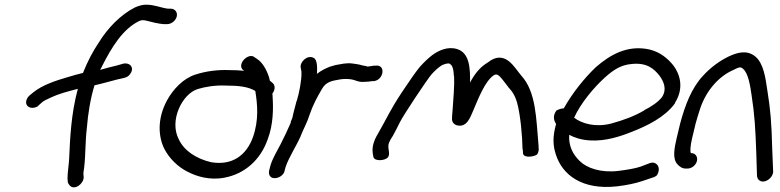

<svg xmlns="http://www.w3.org/2000/svg" viewBox="-20 -766 3326 819"><path d="M603 -746C588 -746 573 -742 555 -734C493 -702 440 -647 401 -584C376 -547 353 -503 334 -455C313 -450 288 -443 269 -437C217 -422 160 -403 122 -372L105 -358C99 -352 94 -345 92 -336C88 -318 101 -306 118 -306C127 -306 137 -309 144 -315V-316L160 -330C165 -335 179 -342 199 -351C229 -365 268 -376 312 -387C283 -279 279 -177 275 -90C274 -65 268 -30 268 -6L269 9C269 14 275 23 278 26C299 47 336 18 337 -9L336 -21C335 -27 337 -37 339 -51C346 -113 343 -160 351 -225C355 -277 365 -343 383 -402C419 -410 463 -423 480 -427C499 -432 524 -433 534 -449C554 -473 539 -499 508 -495L476 -486C459 -482 439 -477 407 -468C409 -473 413 -477 415 -483C457 -566 504 -642 573 -676C580 -679 585 -680 588 -680C595 -680 599 -679 608 -677C626 -672 654 -665 678 -663H693C711 -663 730 -678 734 -696C738 -713 727 -729 708 -729H696C665 -733 640 -746 603 -746Z M681 -131C701 -92 738 -54 781 -33C818 -14 873 4 937 -8C1023 -24 1091 -83 1122 -172C1146 -235 1146 -303 1143 -351L1142 -367C1152 -380 1156 -399 1144 -411L1131 -422C1129 -428 1129 -435 1126 -441C1117 -468 1100 -500 1076 -515L1067 -521C1041 -545 988 -492 1017 -467H1018L1021 -464C1002 -466 982 -467 958 -467C906 -469 857 -462 814 -448C762 -432 718 -385 692 -337C649 -257 656 -181 681 -131ZM823 -386C855 -396 899 -403 941 -401H942C999 -401 1040 -396 1069 -378C1078 -322 1085 -255 1059 -181C1031 -103 970 -59 881 -74C816 -89 765 -124 743 -171C700 -252 758 -366 823 -386Z M1576 -420C1618 -427 1626 -491 1583 -486H1575C1567 -484 1560 -484 1548 -482C1547 -482 1545 -483 1542 -484L1526 -487C1518 -489 1512 -491 1505 -492L1484 -495C1458 -499 1433 -492 1414 -489H1413L1389 -482H1388C1368 -474 1348 -464 1332 -451C1333 -473 1335 -511 1318 -519C1291 -534 1257 -501 1263 -476C1264 -467 1266 -465 1266 -456C1267 -426 1256 -367 1246 -336L1245 -335C1241 -318 1237 -305 1233 -289L1229 -272C1228 -266 1228 -265 1225 -258C1219 -243 1220 -248 1220 -242C1207 -212 1192 -180 1177 -151C1162 -122 1142 -90 1133 -58L1128 -38C1125 -24 1130 -6 1151 -6C1170 -6 1187 -18 1193 -33V-34L1198 -53C1212 -95 1242 -139 1263 -186V-187C1274 -215 1291 -245 1300 -275C1315 -319 1332 -350 1353 -386C1366 -409 1384 -419 1413 -424L1429 -427C1445 -430 1465 -430 1481 -427C1495 -425 1509 -414 1536 -417C1546 -417 1556 -418 1568 -420Z M1655 -185C1664 -202 1675 -222 1686 -245C1702 -277 1800 -424 1820 -448C1834 -464 1848 -476 1858 -483C1865 -489 1875 -492 1882 -494C1899 -497 1897 -496 1907 -486C1913 -476 1915 -462 1916 -443V-441H1917C1919 -402 1914 -345 1911 -302C1909 -281 1908 -266 1908 -257C1909 -243 1918 -234 1931 -231C1971 -222 1986 -265 1998 -293C2020 -344 2049 -422 2088 -446C2101 -453 2110 -443 2124 -426L2148 -395V-394C2167 -375 2179 -354 2187 -323C2200 -273 2208 -188 2209 -128L2210 -129L2211 -111C2215 -90 2260 -98 2271 -107C2275 -113 2277 -119 2278 -126V-127L2277 -148C2267 -260 2267 -374 2204 -443C2175 -476 2135 -559 2060 -499C2026 -479 2004 -449 1985 -414C1986 -472 1984 -541 1929 -557C1889 -569 1850 -550 1824 -531C1807 -518 1790 -502 1771 -481C1753 -459 1728 -423 1694 -372C1642 -293 1632 -265 1598 -206C1580 -176 1565 -147 1570 -112L1573 -96C1578 -77 1622 -80 1635 -95C1640 -102 1640 -111 1639 -119L1637 -134C1635 -152 1640 -162 1654 -184Z M2859 -327C2900 -392 2879 -451 2853 -486C2830 -515 2797 -544 2750 -555C2654 -576 2580 -530 2521 -479C2473 -433 2422 -370 2385 -304C2369 -303 2358 -297 2353 -294C2335 -269 2345 -248 2352 -237C2337 -183 2338 -147 2351 -107C2379 -19 2464 45 2611 29C2654 24 2691 16 2721 6L2762 -8C2772 -10 2778 -15 2782 -18C2796 -40 2790 -60 2779 -67C2773 -72 2765 -74 2755 -71H2754L2712 -55C2688 -47 2656 -42 2618 -37C2543 -28 2483 -49 2453 -79C2424 -107 2405 -142 2408 -191C2430 -179 2460 -169 2497 -167C2563 -163 2626 -184 2676 -204C2742 -230 2816 -266 2859 -325ZM2429 -264C2457 -326 2514 -394 2562 -437C2598 -469 2629 -489 2674 -493C2739 -500 2770 -473 2794 -442C2811 -418 2826 -386 2804 -352C2788 -331 2758 -311 2728 -296V-295C2687 -271 2639 -253 2587 -239C2522 -222 2462 -238 2429 -264Z M2870 -65C2879 -55 2890 -47 2905 -47H2913C2931 -47 2949 -62 2953 -80C2957 -98 2946 -113 2928 -113H2927C2923 -120 2925 -145 2932 -175L2947 -238C2953 -258 2958 -278 2966 -301C2992 -380 3046 -440 3107 -467C3131 -479 3139 -483 3150 -472C3172 -453 3180 -401 3186 -360C3199 -274 3202 -224 3206 -114L3209 -18C3209 -9 3213 0 3220 4C3242 19 3277 -7 3278 -33L3274 -131C3271 -243 3267 -295 3253 -382C3245 -434 3238 -494 3202 -525C3167 -553 3129 -544 3088 -525C3047 -505 3010 -477 2979 -443C2930 -391 2902 -317 2881 -238L2866 -175C2857 -136 2847 -89 2870 -65Z"/></svg>

Font: Stray Cat
Style: ExBdObl
Weight: 800
Version: Version 1.0